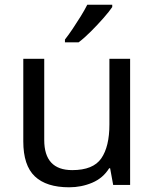

<svg xmlns="http://www.w3.org/2000/svg" viewBox="-20 -786 658 816"><path d="M533 -536V0H461L448 -71H444Q418 -29 372 -9.5Q326 10 274 10Q177 10 128 -36.5Q79 -83 79 -185V-536H168V-191Q168 -63 287 -63Q376 -63 410.5 -113Q445 -163 445 -257V-536ZM457 -756Q445 -738 420 -709.5Q395 -681 366.5 -652.5Q338 -624 314 -606H256V-618Q271 -637 288.5 -663Q306 -689 323 -716.5Q340 -744 351 -766H457Z"/></svg>

Font: Noto Sans Multani
Style: Regular
Weight: 400
Designer: Monotype Design Team
Foundry: Monotype Imaging Inc.
Version: Version 2.002; ttfautohint (v1.8.4.7-5d5b)